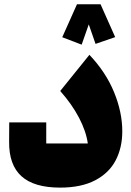

<svg xmlns="http://www.w3.org/2000/svg" viewBox="-20 -791 605 884"><path d="M543 -186.5Q543 -111.3 512.7 -53Q482.4 5.4 418.2 39.1Q354 72.8 256.8 72.8Q136.7 72.8 78.9 20.5Q21 -31.7 22 -138.2L22.5 -227.5H192.9V-130.4H384.3Q376.5 -186.5 343.8 -249Q311 -311.5 257.3 -372.1L391.6 -538.6Q467.3 -459 505.1 -366.7Q543 -274.4 543 -186.5ZM442.9 -771.5 510.3 -620.1 419.9 -588.9 388.7 -678.7 356 -585.4 266.6 -619.6 334.5 -771.5Z"/></svg>

Font: SG Kara Bold
Style: Regular
Weight: 400
Designer: Damoon Khanjanzadeh
Version: Version 1.000